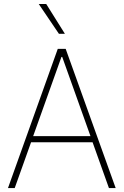

<svg xmlns="http://www.w3.org/2000/svg" viewBox="-20 -955 628 975"><path d="M20.5 0 273.4 -707H313.5L567.4 0H533.2L450.2 -232.4H137.7L54.7 0ZM439.5 -263.7 295.9 -666H292L148.4 -263.7ZM176.8 -934.6H214.8L309.6 -783.2H279.3Z"/></svg>

Font: Pretendard Std Thin
Style: Regular
Weight: 100
Designer: Base glyphs from Inter by Rasmus Andersson; Hangeul glyphs from Noto Sans CJK(Source Han Sans) by Jang Soo-young and Kan
Foundry: Kil Hyung-jin
Version: Version 1.309